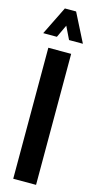

<svg xmlns="http://www.w3.org/2000/svg" viewBox="-143 -954 491 991"><g transform="rotate(15 103.0 -459.0)"><path d="M-3 -766 72 -918H132L209 -766H135L102 -834L70 -766ZM42 0V-700H164V0Z"/></g></svg>

Font: Stick No Bills
Style: Bold
Weight: 700
Version: Version 2.000